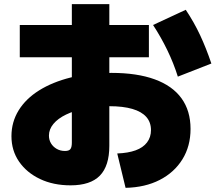

<svg xmlns="http://www.w3.org/2000/svg" viewBox="-20 -835 1040 922"><path d="M543 -98Q595 -100 631 -113Q667 -126 686 -151Q705 -176 705 -210Q705 -248 682.5 -273.5Q660 -299 615.5 -312Q571 -325 505 -325Q442 -325 389.5 -314.5Q337 -304 297.5 -285Q258 -266 236.5 -240Q215 -214 215 -184Q215 -163 225 -146.5Q235 -130 252.5 -120Q270 -110 292 -110Q311 -110 318 -119Q325 -128 325 -150V-815H505V-135Q505 -38 459.5 8.5Q414 55 319 55Q236 55 172 24.5Q108 -6 71.5 -59Q35 -112 35 -181Q35 -249 69.5 -305Q104 -361 168 -401Q232 -441 320 -463Q408 -485 515 -485Q638 -485 723 -454Q808 -423 851.5 -363Q895 -303 895 -216Q895 -133 856 -70Q817 -7 747 29Q677 65 583 67ZM75 -560V-715H695V-560ZM834 -467Q814 -531 783.5 -594Q753 -657 715 -715L872 -788Q912 -728 941 -666Q970 -604 995 -530Z"/></svg>

Font: M PLUS 1 Black
Style: Regular
Weight: 900
Designer: Coji Morishita
Foundry: UNDERFOREST DESIGN
Version: Version 1.001